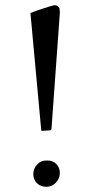

<svg xmlns="http://www.w3.org/2000/svg" viewBox="-20 -708 359 738"><path d="M160 -91Q182 -92 196 -78Q210 -64 210 -43Q210 -22 195 -6Q180 10 158 10Q136 10 122 -4Q108 -18 108 -39Q108 -60 123 -76Q138 -92 160 -91ZM210 -658 178 -214Q178 -207 171 -207L141 -205Q138 -205 138 -213L97 -658Q106 -662 142 -674Q178 -686 188 -688Q203 -688 208 -677Q210 -674 210 -658Z"/></svg>

Font: Lusitana
Style: Regular
Weight: 400
Designer: Ana Paula Megda
Foundry: Ana Paula Megda
Version: Version 1.001; ttfautohint (v1.4.1)